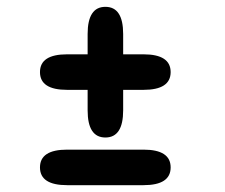

<svg xmlns="http://www.w3.org/2000/svg" viewBox="-20 -601 659 562"><path d="M97 -390Q97 -442 176.5 -442H400Q479.5 -442 479.5 -390Q479.5 -338 400 -338H176.5Q97 -338 97 -390ZM288.5 -198.5Q236.5 -198.5 236.5 -278V-501.5Q236.5 -581 288.5 -581Q340.5 -581 340.5 -501.5V-278Q340.5 -198.5 288.5 -198.5ZM97 -111Q97 -163 176.5 -163H400Q479.5 -163 479.5 -111Q479.5 -59 400 -59H176.5Q97 -59 97 -111Z"/></svg>

Font: Sono ExtraLight Monospace SemiBold
Style: Regular
Weight: 600
Version: Version 2.112